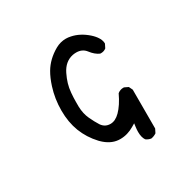

<svg xmlns="http://www.w3.org/2000/svg" viewBox="-117 -560 734 732"><g transform="rotate(-30 250.0 -194.5)"><path d="M355 -169.9Q340.3 -169.9 329.1 -160.6Q309.1 -118.2 286.1 -95.2Q265.6 -74.7 244.1 -74.7Q219.7 -74.7 206.1 -95.2Q194.8 -112.8 183.6 -137Q172.4 -161.1 171.4 -191.9Q171.4 -199.7 171.4 -215.1Q171.4 -230.5 173.1 -251.7Q174.8 -272.9 180.2 -290.8Q185.5 -308.6 194.8 -327.6Q213.9 -366.7 250.5 -374.5Q258.8 -376 266.1 -376Q293 -376 308.1 -356Q323.7 -335.4 342.8 -326.7Q344.7 -326.2 346.7 -326.2Q360.8 -326.2 370.1 -334L378.4 -350.6Q378.4 -351.1 378.4 -353.3Q378.4 -355.5 377.7 -359.4Q377 -363.3 375.2 -367.9Q373.5 -372.6 370.6 -377Q363.3 -389.6 348.6 -402.8Q315.9 -431.6 279.3 -439Q268.6 -441.4 258.3 -441.4Q234.4 -441.4 212.4 -429.2Q168.5 -404.3 145.5 -365.2Q132.3 -342.8 122.1 -311Q106.9 -263.7 106.9 -212.2Q106.9 -160.6 123 -118.9Q139.2 -77.1 171.4 -42.5Q173.3 -40.5 175.3 -38.6Q205.1 -9.3 238.8 -6.3Q243.2 -5.9 247.6 -5.9Q279.8 -5.9 309.6 -23.9L322.8 -31.7L320.8 -16.6Q319.3 -5.4 319.3 4.4Q319.3 28.3 328.6 42Q337.9 49.3 350.6 51.3Q363.3 49.3 374 42L382.3 25.4V-145.5L374.5 -161.6L358.4 -169.4Q356.9 -169.9 355 -169.9Z"/></g></svg>

Font: Bakudai
Style: ExtraLight
Weight: 200
Version: Version 1.48